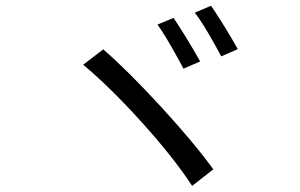

<svg xmlns="http://www.w3.org/2000/svg" viewBox="-20 -729 1017 650"><path d="M657.7 -521 601.1 -496.5 585.4 -525.8Q539.1 -610.6 513.1 -645.8L567.4 -668.3Q584.1 -644.4 611.2 -600.1Q638.3 -555.8 657.7 -521ZM784.9 -562.7 729 -538.2Q706.9 -579.7 682.4 -621.2Q657.8 -662.6 639.5 -686.2L694.6 -709.5Q711.9 -684.6 740 -639.1Q768.1 -593.6 784.9 -562.7ZM702.1 -155.8 630.5 -99.7Q568 -195.3 460.9 -314Q353.9 -432.6 261.7 -509.9L329.5 -562Q414.2 -488.3 525.6 -367Q637 -245.7 702.1 -155.8Z"/></svg>

Font: Min Sans VF VF
Style: Regular
Weight: 400
Designer: Jinseong-Kim, NotoSansCJK, Nunito
Foundry: Jinseong-Kim
Version: Version 1.420;Glyphs 3.1.2 (3151)